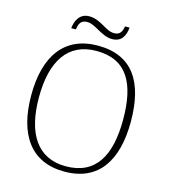

<svg xmlns="http://www.w3.org/2000/svg" viewBox="-127 -972 951 1082"><g transform="rotate(15 349.0 -431.0)"><path d="M416 -781C473 -781 491 -825 495 -869H468C464 -842 455 -816 418 -816C368 -816 328 -872 260 -872C202 -872 182 -822 178 -781H205C209 -808 216 -838 256 -838C307 -838 352 -781 416 -781ZM349 10C551 10 639 -135 639 -358C639 -588 553 -725 350 -725C157 -725 58 -589 58 -359C58 -128 154 10 349 10ZM349 -21C183 -21 103 -147 103 -358C103 -569 183 -694 350 -694C528 -694 594 -569 594 -358C594 -148 523 -21 349 -21Z"/></g></svg>

Font: Noto Serif Myanmar ExtraLight
Style: Regular
Weight: 200
Designer: Ben Mitchell and the Monotype Design Team
Foundry: Monotype Imaging Inc.
Version: Version 2.106